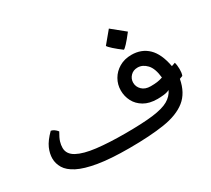

<svg xmlns="http://www.w3.org/2000/svg" viewBox="-120 -806 1129 1026"><g transform="rotate(-30 445.0 -293.0)"><path d="M416 11.7Q299.8 11.7 224.9 -1Q149.9 -13.7 107.4 -35.6Q64.9 -57.6 47.9 -86.2Q30.8 -114.7 30.8 -146Q30.8 -176.3 44.9 -208.5Q59.1 -240.7 97.7 -279.3Q119.1 -274.4 135.3 -253.4Q117.7 -223.6 112.1 -204.8Q106.4 -186 106.4 -168Q106.4 -128.9 147 -106.9Q187.5 -85 261.2 -76.2Q335 -67.4 434.6 -67.4Q543 -67.4 607.2 -75.4Q671.4 -83.5 704.1 -102.3Q736.8 -121.1 752 -152.8Q736.3 -145 715.3 -142.8Q694.3 -140.6 677.7 -140.6Q627.4 -140.6 594.5 -160.2Q561.5 -179.7 545.4 -210.9Q529.3 -242.2 529.3 -277.3Q529.3 -314.5 547.4 -345.7Q565.4 -377 597.9 -396Q630.4 -415 672.9 -415Q734.9 -415 775.4 -376Q815.9 -336.9 831.1 -254.4L853.5 -262.2Q856 -254.4 857.4 -243.2Q858.9 -231.9 858.9 -220.7Q858.9 -210.4 857.7 -200Q856.4 -189.5 853 -181.2L834 -174.3Q819.3 -95.7 769.3 -55.7Q719.2 -15.6 631.6 -2Q543.9 11.7 416 11.7ZM679.7 -217.8Q702.6 -217.8 719.5 -220Q736.3 -222.2 754.4 -228.5Q748.5 -287.1 723.6 -313.5Q698.7 -339.8 668 -339.8Q641.1 -339.8 624.3 -322.3Q607.4 -304.7 607.4 -280.8Q607.4 -255.4 626.5 -236.6Q645.5 -217.8 679.7 -217.8ZM652.8 -458.5Q625.5 -478.5 604 -497.8Q582.5 -517.1 579.6 -524.4L639.6 -596.7L719.7 -531.7Q691.4 -495.1 675 -477.8Q658.7 -460.4 652.8 -458.5Z"/></g></svg>

Font: Harmattan SemiBold
Style: Regular
Weight: 600
Designer: George W. Nuss III and SIL International
Foundry: SIL International
Version: Version 4.000